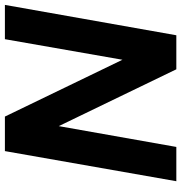

<svg xmlns="http://www.w3.org/2000/svg" viewBox="2 -742 740 784"><g transform="rotate(-90 372.0 -350.0)"><path d="M24 0 147 -700H288L520 -220L604 -700H744L620 0H481L249 -480L164 0Z"/></g></svg>

Font: DM Sans 17pt ExtraBold
Style: Italic
Weight: 800
Italic angle: -10°
Version: Version 4.004;gftools[0.9.30]